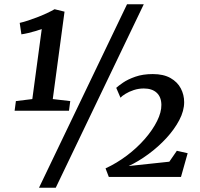

<svg xmlns="http://www.w3.org/2000/svg" viewBox="-20 -835 942 906"><path d="M55 -358 132.5 -367.5 177 -698Q165 -693.5 148 -688.5Q131 -683.5 113.2 -679.2Q95.5 -675 81 -673L73 -727Q91 -731 113.8 -738.5Q136.5 -746 159.5 -755Q182.5 -764 203.2 -773.8Q224 -783.5 237.5 -791.5L284.5 -780L229 -367.5L311.5 -358L305.5 -312.5H49ZM579.5 -815H658.5L243 51H164ZM493.5 0 478 -40.5Q531 -65 579 -101.2Q627 -137.5 663.8 -179.8Q700.5 -222 721.2 -263.8Q742 -305.5 741.5 -340.5Q741 -377.5 719.2 -397.5Q697.5 -417.5 658.5 -417.5Q634 -417.5 611.2 -410Q588.5 -402.5 572 -392.2Q555.5 -382 548.5 -374L528.5 -420.5Q538 -429.5 560.5 -445Q583 -460.5 618.5 -473Q654 -485.5 701 -485.5Q751.5 -485.5 784.5 -466.8Q817.5 -448 833.2 -417.8Q849 -387.5 849 -353Q849 -312 826 -268.2Q803 -224.5 765 -183.2Q727 -142 680.5 -107.8Q634 -73.5 587 -51.5L779 -72L814.5 -123.5L865.5 -112L834 0Z"/></svg>

Font: Merriweather
Style: Bold Italic
Weight: 700
Italic angle: -7.8°
Version: Version 2.101